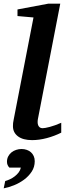

<svg xmlns="http://www.w3.org/2000/svg" viewBox="-32 -757 358 1054"><path d="M304.2 -28.8Q267.6 -10.3 225.3 1Q183.1 12.2 144 12.2Q94.2 12.2 66.7 -8.5Q39.1 -29.3 39.1 -64Q39.1 -72.3 39.8 -81.3Q40.5 -90.3 43 -100.1L151.9 -661.1L64 -668.9V-705.1L232.9 -736.8H298.8L175.8 -102.1Q174.3 -93.3 174.6 -84.7Q174.8 -76.2 177.7 -69.1Q180.7 -62 186.5 -57.6Q192.4 -53.2 202.1 -53.2Q213.9 -53.2 241.2 -60.3Q268.6 -67.4 304.2 -83ZM158.7 127.9Q158.7 159.7 142.1 185.1Q125.5 210.4 100.1 229.2Q74.7 248 44.9 260Q15.1 272 -11.7 276.9L-3.4 236.8Q9.3 233.4 23.2 226.8Q37.1 220.2 49.3 210.7Q61.5 201.2 70.6 189.2Q79.6 177.2 82.5 163.1H19.5Q6.3 149.9 6.3 130.9Q6.3 114.3 13.2 101.3Q20 88.4 31.2 79.3Q42.5 70.3 56.9 65.7Q71.3 61 86.4 61Q101.6 61 115 65.7Q128.4 70.3 137.9 78.9Q147.5 87.4 153.1 99.9Q158.7 112.3 158.7 127.9Z"/></svg>

Font: Charis SIL
Style: Bold Italic
Weight: 700
Italic angle: -11°
Foundry: SIL International
Version: Version 4.112